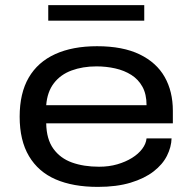

<svg xmlns="http://www.w3.org/2000/svg" viewBox="-20 -720 754 752"><path d="M363 12Q266 12 198 -17.5Q130 -47 93.5 -108.5Q57 -170 57 -263Q57 -355 92.5 -416Q128 -477 196 -508Q264 -539 360 -539Q461 -539 527 -507Q593 -475 625 -418.5Q657 -362 657 -286V-237H161Q162 -175 189 -137.5Q216 -100 262 -83.5Q308 -67 368 -67Q407 -67 439.5 -76.5Q472 -86 497 -101.5Q522 -117 537 -137Q552 -157 554 -178H652Q651 -144 634 -110Q617 -76 581.5 -48.5Q546 -21 491.5 -4.5Q437 12 363 12ZM161 -308H554Q554 -351 538 -380Q522 -409 494.5 -426.5Q467 -444 431.5 -452Q396 -460 358 -460Q304 -460 260.5 -444Q217 -428 191 -394Q165 -360 161 -308ZM169 -639V-700H545V-639Z"/></svg>

Font: Archivo Expanded
Style: Regular
Weight: 400
Width: 7
Designer: Hector Gatti
Foundry: Omnibus-Type
Version: Version 2.001